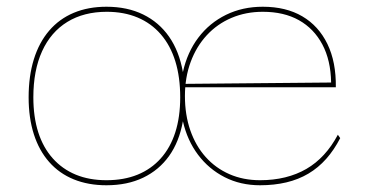

<svg xmlns="http://www.w3.org/2000/svg" viewBox="-20 -535 1095 570"><path d="M296 15Q242 15 199 -2.5Q156 -20 126 -54Q96 -88 80.5 -136.5Q65 -185 65 -246Q65 -309 80.5 -359Q96 -409 126 -444Q156 -479 199 -497Q242 -515 296 -515Q358 -515 405 -492Q452 -469 482 -426Q512 -383 523 -321Q536 -380 569 -423.5Q602 -467 651 -491Q700 -515 760 -515Q829 -515 877.5 -486.5Q926 -458 952 -404.5Q978 -351 977 -276H524V-286L963 -290Q962 -356 937 -403Q912 -450 867.5 -475Q823 -500 760 -500Q710 -500 667.5 -482Q625 -464 594 -430.5Q563 -397 546 -351Q529 -305 529 -250Q529 -194 545 -148Q561 -102 590.5 -69Q620 -36 661 -18Q702 0 752 0Q792 0 826.5 -8.5Q861 -17 889.5 -33.5Q918 -50 941.5 -75.5Q965 -101 983 -135L990 -125Q972 -90 948.5 -63.5Q925 -37 895.5 -19.5Q866 -2 830 6.5Q794 15 752 15Q694 15 647 -9Q600 -33 568 -75.5Q536 -118 523 -175Q512 -114 482 -72Q452 -30 405 -7.5Q358 15 296 15ZM296 0Q348 0 388.5 -16.5Q429 -33 457.5 -65Q486 -97 500.5 -142.5Q515 -188 515 -246Q515 -306 500.5 -353Q486 -400 457.5 -433Q429 -466 388.5 -483Q348 -500 297 -500Q229 -500 180 -470Q131 -440 105 -383Q79 -326 79 -246Q79 -188 93.5 -142.5Q108 -97 136.5 -65Q165 -33 205 -16.5Q245 0 296 0Z"/></svg>

Font: Kalnia Thin
Style: Regular
Weight: 100
Version: Version 1.105